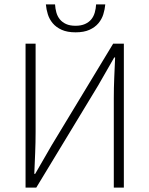

<svg xmlns="http://www.w3.org/2000/svg" viewBox="-20 -859 684 879"><path d="M97 0V-659H143V-255Q143 -207 141 -159Q139 -111 137 -63H141L216 -193L498 -659H547V0H501V-409Q501 -457 503 -502.5Q505 -548 507 -596H503L429 -467L146 0ZM326 -711Q288 -711 262.5 -722.5Q237 -734 221.5 -752.5Q206 -771 199 -793.5Q192 -816 190 -839H232Q233 -820 238 -802Q243 -784 254 -770.5Q265 -757 282.5 -749Q300 -741 326 -741Q351 -741 369 -749Q387 -757 398 -770.5Q409 -784 414 -802Q419 -820 420 -839H462Q460 -816 453 -793.5Q446 -771 430.5 -752.5Q415 -734 389.5 -722.5Q364 -711 326 -711Z"/></svg>

Font: Giro Light
Style: Regular
Weight: 300
Designer: Paul D. Hunt
Foundry: Adobe Systems Incorporated
Version: Version 1.000;PS 1.0;hotconv 1.0.88;makeotf.lib2.5.647800